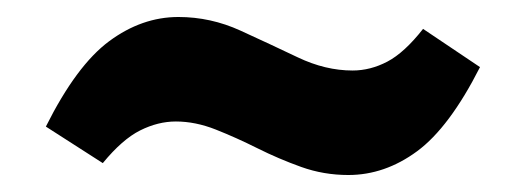

<svg xmlns="http://www.w3.org/2000/svg" viewBox="-20 -471 619 226"><path d="M390 -265Q361 -265 334.5 -274.5Q308 -284 283 -296.5Q258 -309 234 -318.5Q210 -328 187 -328Q166 -328 145 -317.5Q124 -307 101 -279L34 -322Q70 -394 108.5 -422.5Q147 -451 190 -451Q228 -451 263 -435Q298 -419 330.5 -403.5Q363 -388 395 -388Q416 -388 436 -398.5Q456 -409 478 -437L545 -392Q509 -321 471 -293Q433 -265 390 -265Z"/></svg>

Font: Bitter ExtraBold
Style: Regular
Weight: 800
Designer: Sol Matas, and Bitter project Authors
Foundry: Sol Matas
Version: Version 2.001